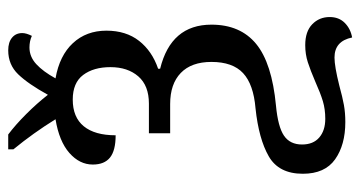

<svg xmlns="http://www.w3.org/2000/svg" viewBox="-230 -470 898 479"><g transform="rotate(-90 219.5 -231.0)"><path d="M315 154Q293 154 245 166Q216 174 196.5 177.5Q177 181 154 181Q97 181 61 155.5Q25 130 25 75Q25 15 68.5 -10Q112 -35 188 -43Q248 -48 276 -74Q304 -100 304 -153Q304 -203 276.5 -229.5Q249 -256 199 -256H126V-309H200Q245 -309 268 -335.5Q291 -362 291 -405Q291 -447 271.5 -473Q252 -499 210 -499Q166 -499 143.5 -471.5Q121 -444 121 -392Q83 -392 65.5 -406Q48 -420 48 -449Q48 -482 77 -507.5Q106 -533 161 -542Q127 -597 86 -647V-660H123Q147 -642 174 -615Q201 -588 222 -561Q249 -610 273 -635Q297 -660 333 -660Q353 -660 364.5 -650.5Q376 -641 376 -625Q376 -615 369 -601Q356 -607 340 -607Q317 -607 298.5 -590Q280 -573 263 -542Q320 -532 351 -498.5Q382 -465 382 -415Q382 -366 356.5 -333.5Q331 -301 287 -286V-281Q397 -254 397 -153Q397 -81 349 -41.5Q301 -2 195 8Q142 13 120 28Q98 43 98 73Q98 101 115.5 116Q133 131 162 131Q186 131 206 125Q226 119 255 106Q283 94 303 87.5Q323 81 346 81Q380 81 398 98.5Q416 116 416 142Q416 165 401.5 179.5Q387 194 365 198Q356 154 315 154Z"/></g></svg>

Font: Noto Serif Narrow
Style: Regular
Weight: 400
Width: 4
Designer: Monotype Design Team
Foundry: Monotype Imaging Inc.
Version: Version 1.001